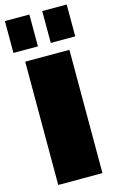

<svg xmlns="http://www.w3.org/2000/svg" viewBox="-141 -998 636 1053"><g transform="rotate(-15 177.5 -472.0)"><path d="M303 -700V0H52V-700ZM141 -944V-763H2V-944ZM353 -944V-763H214V-944Z"/></g></svg>

Font: Pathway Extreme 8pt Thin 12pt Black
Style: Regular
Weight: 900
Version: Version 1.001;gftools[0.9.26]